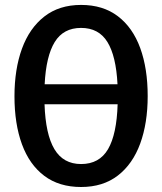

<svg xmlns="http://www.w3.org/2000/svg" viewBox="-20 -742 655 776"><path d="M576.9 -353.8Q576.9 -244.6 546.7 -161.8Q516.4 -79 456.4 -32.6Q396.4 13.8 307.7 13.8Q219 13.8 159 -31.3Q99 -76.4 68.7 -159Q38.5 -241.5 38.5 -352.8Q38.5 -462.1 68.7 -545.1Q99 -628.2 159 -675.1Q219 -722.1 307.7 -722.1Q396.4 -722.1 456.4 -676.4Q516.4 -630.8 546.7 -547.9Q576.9 -465.1 576.9 -353.8ZM307.7 -629.2Q236.4 -629.2 201.3 -572.3Q166.2 -515.4 160.5 -401.5H454.9Q449.2 -515.4 414.1 -572.3Q379 -629.2 307.7 -629.2ZM307.7 -79Q381.5 -79 416.7 -139.2Q451.8 -199.5 455.4 -320.5H160Q164.1 -199 200 -139Q235.9 -79 307.7 -79Z"/></svg>

Font: Fira Code Medium
Style: Regular
Weight: 500
Designer: Carrois Corporate, Edenspiekermann AG, Nikita Prokopov
Foundry: Carrois Corporate, Edenspiekermann AG, Nikita Prokopov
Version: Version 6.002